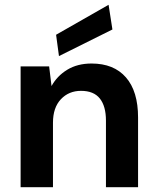

<svg xmlns="http://www.w3.org/2000/svg" viewBox="-20 -781 657 801"><path d="M66 0V-504H185L195 -422Q218 -464 260.5 -490Q303 -516 362 -516Q455 -516 505.5 -458Q556 -400 556 -291V0H422V-278Q422 -338 396.5 -370Q371 -402 318 -402Q267 -402 234 -367Q201 -332 201 -269V0ZM226 -547 214 -636 433 -761 449 -658Z"/></svg>

Font: DM Sans
Style: Bold
Weight: 700
Designer: Colophon Foundry, Jonny Pinhorn
Foundry: Colophon Foundry
Version: Version 4.004; ttfautohint (v1.8.4.7-5d5b)